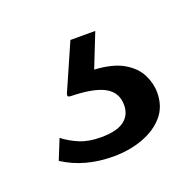

<svg xmlns="http://www.w3.org/2000/svg" viewBox="-55 -62 329 323"><g transform="rotate(-20 110.0 99.5)"><path d="M205.5 128Q205.5 153 191 169.8Q176.5 186.5 152.5 195.2Q128.5 204 100 204Q74.5 204 52.2 198Q30 192 10.5 179.5L25 143.5Q37 153 53 159.8Q69 166.5 91 166.5Q119.5 166.5 132.8 156.5Q146 146.5 146 128.5Q146 106.5 127.5 95.8Q109 85 67.5 84Q63 84 62 82.5Q61 81 62 78L98.5 -5H143L119 55.5Q152 57.5 170.8 68.5Q189.5 79.5 197.5 95.5Q205.5 111.5 205.5 128Z"/></g></svg>

Font: Public Sans Thin Light
Style: Regular
Weight: 300
Version: Version 1.007